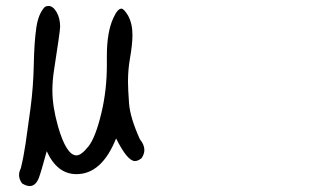

<svg xmlns="http://www.w3.org/2000/svg" viewBox="-20 -516 1040 645"><path d="M80 109Q68 109 54 100Q44 86 44 72Q44 61 50 49Q59 13 66 -34Q73 -81 82.5 -152.5Q92 -224 93.5 -299.5Q95 -375 102 -423Q109 -471 131 -493Q137 -496 143 -496Q158 -496 170 -475.5Q182 -455 182 -426Q182 -412 161 -277Q156 -244 156 -212Q156 -158 175 -91Q203 6 237 6Q253 6 277 -24Q301 -54 321 -138Q339 -214 339 -297V-328Q339 -409 361 -456Q375 -487 388 -487Q396 -487 410 -464Q425 -437 425 -399Q425 -366 416 -316Q410 -281 410 -241Q410 -217 413.5 -169Q417 -121 450 -48Q465 -30 465 -12Q465 1 456 15Q444 25 433 25Q408 25 370 -51Q322 69 237 69Q172 69 137 -8Q118 62 110 83Q99 109 80 109Z"/></svg>

Font: Xiaolai SC
Style: Regular
Weight: 400
Designer: Nozomi Seto 瀬戸のぞみ
Version: Version 3.11;December 4, 2020;FontCreator 13.0.0.2613 64-bit